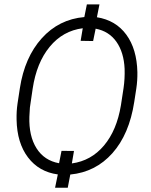

<svg xmlns="http://www.w3.org/2000/svg" viewBox="-20 -798 698 887"><path d="M304.7 8.3 293 69.3H234.4L247.1 7.8Q160.2 -3.9 109.4 -70.8Q58.6 -137.7 56.6 -245.1Q55.7 -284.2 61 -319.8L71.8 -390.6Q93.8 -533.2 172.9 -621.1Q252 -709 369.6 -719.2L381.3 -777.8H439.5L427.7 -718.3Q514.6 -704.6 563.5 -637.9Q612.3 -571.3 614.7 -464.4Q615.2 -425.3 609.9 -390.1L600.1 -326.7Q577.1 -177.7 499.3 -90.3Q421.4 -2.9 304.7 8.3ZM555.7 -480Q552.2 -556.2 517.8 -605Q483.4 -653.8 421.9 -665.5L410.2 -608.4L352.5 -609.4L362.3 -667.5Q270.5 -655.8 209.7 -582Q148.9 -508.3 130.9 -388.2L118.2 -301.8L115.7 -259.3Q112.8 -169.9 148.7 -113Q184.6 -56.2 252.9 -43.9L264.2 -101.1L321.8 -100.6L312 -43Q400.9 -55.2 460.2 -125.5Q519.5 -195.8 538.6 -311.5L550.8 -391.1Q557.1 -433.6 555.7 -480Z"/></svg>

Font: Roboto Light
Style: Italic
Weight: 300
Italic angle: -12°
Designer: Google
Version: Version 2.134; 2016; ttfautohint (v1.6)